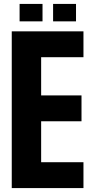

<svg xmlns="http://www.w3.org/2000/svg" viewBox="-20 -960 466 980"><path d="M40 0V-800H406V-668H190V-473H396V-341H190V-132H406V0ZM251 -851V-940H368V-851ZM80 -851V-940H197V-851Z"/></svg>

Font: Big Shoulders Text Black
Style: Regular
Weight: 900
Designer: Patric King
Foundry: XO Type Co
Version: Version 1.000; ttfautohint (v1.8.2)